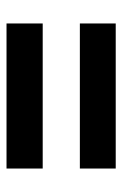

<svg xmlns="http://www.w3.org/2000/svg" viewBox="87 -599 375 589"><g transform="rotate(-90 274.5 -304.5)"><path d="M497 -247V-137H52V-247ZM497 -472V-361H52V-472Z"/></g></svg>

Font: Georama SemiExpanded SemiBold
Style: Regular
Weight: 600
Width: 6
Designer: Jean-Baptiste Levee
Foundry: Production Type
Version: Version 1.001